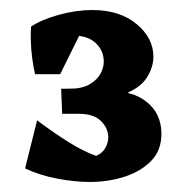

<svg xmlns="http://www.w3.org/2000/svg" viewBox="-20 -771 371 383"><path d="M112 -545 109 -594H119Q144 -594 159 -603Q174 -612 180.5 -624Q187 -636 187 -648Q187 -670 171 -685Q155 -700 127 -700Q114 -700 95 -696.5Q76 -693 61 -683L42 -718Q63 -732 97.5 -741.5Q132 -751 164 -751Q219 -751 252.5 -723Q286 -695 286 -658Q286 -638 274 -618Q262 -598 236 -587V-583ZM100 -623H50Q47 -635 44.5 -653Q42 -671 41.5 -689Q41 -707 42 -718L150 -724ZM159 -408Q130 -408 95 -414.5Q60 -421 30 -435L54 -531Q83 -509 114.5 -489Q146 -469 172 -460Q185 -466 190.5 -476.5Q196 -487 196 -497Q196 -515 181.5 -529.5Q167 -544 137 -544H104L102 -594H109L205 -596L201 -586Q241 -592 271.5 -568.5Q302 -545 302 -504Q302 -471 281.5 -450Q261 -429 228.5 -418.5Q196 -408 159 -408Z"/></svg>

Font: Eczar
Style: Bold
Weight: 700
Designer: Vaibhav Singh
Foundry: Rosetta Type Foundry
Version: Version 2.000